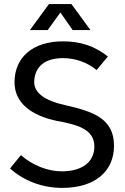

<svg xmlns="http://www.w3.org/2000/svg" viewBox="-20 -911 610 938"><path d="M126 -764H213L275 -850L335 -764H422L329 -891H219ZM284 7C443 7 537 -73 537 -199C537 -332 435 -366 300 -397C199 -419 146 -457 147 -512C150 -589 203 -627 288 -627C349 -627 406 -606 452 -569L507 -635C444 -685 375 -709 288 -709C140 -709 51 -631 51 -509C51 -408 133 -347 255 -321C357 -302 441 -281 441 -195C441 -122 384 -74 282 -74C213 -74 140 -103 82 -153L29 -88C96 -28 186 7 284 7Z"/></svg>

Font: Arthouse Owned Medium
Style: Regular
Weight: 500
Designer: Jeremy Tribby
Foundry: Tribby Type
Version: Version 1.000;PS 001.000;hotconv 1.0.88;makeotf.lib2.5.64775